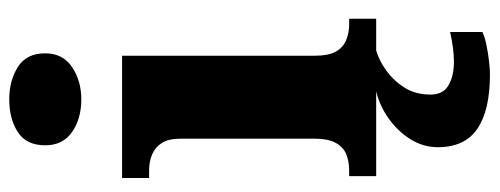

<svg xmlns="http://www.w3.org/2000/svg" viewBox="-344 -470 1054 405"><g transform="rotate(-90 182.5 -267.0)"><path d="M14 0V-57H26Q46 -57 61 -63.5Q76 -70 84.5 -86Q93 -102 93 -130V-412Q93 -438 84 -452Q75 -466 60 -472.5Q45 -479 26 -479H10V-536H268V-128Q268 -101 276.5 -85.5Q285 -70 300.5 -63.5Q316 -57 334 -57H346V0ZM176 -622Q135 -622 107 -641.5Q79 -661 79 -698Q79 -738 107 -756Q135 -774 176 -774Q215 -774 244 -756Q273 -738 273 -698Q273 -661 244 -641.5Q215 -622 176 -622ZM229 240Q153 240 114 213.5Q75 187 75 130Q75 99 92 72Q109 45 136 26Q163 7 193 0H279Q258 6 236.5 21.5Q215 37 200.5 60Q186 83 186 115Q186 141 205.5 152.5Q225 164 255 164Q269 164 284.5 162Q300 160 318 156V224Q308 229 291 232.5Q274 236 257 238Q240 240 229 240Z"/></g></svg>

Font: Noto Serif Hebrew ExtraBold
Style: Regular
Weight: 800
Version: Version 2.003